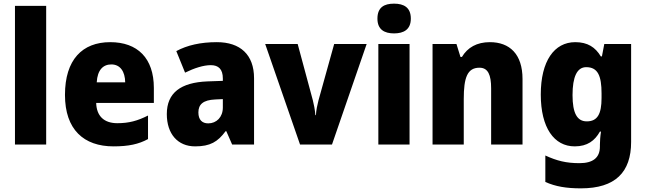

<svg xmlns="http://www.w3.org/2000/svg" viewBox="-20 -792 3541 1052"><path d="M233 0V-760H62V0Z M584 -561C431 -561 336 -465 336 -272C336 -82 439 10 602 10C684 10 740 -2 791 -30V-159C734 -130 686 -117 623 -117C548 -117 509 -158 507 -228H823V-310C823 -474 733 -561 584 -561ZM590 -439C639 -439 665 -400 666 -341H510C514 -409 545 -439 590 -439Z M1168 -561C1079 -561 1005 -544 946 -512L994 -394C1045 -419 1095 -435 1135 -435C1177 -435 1201 -413 1201 -362V-349L1116 -346C971 -340 894 -284 894 -167C894 -58 954 10 1049 10C1132 10 1173 -15 1216 -73H1220L1252 0H1372V-363C1372 -493 1296 -561 1168 -561ZM1159 -247 1201 -249V-203C1201 -150 1166 -116 1121 -116C1088 -116 1067 -135 1067 -176C1067 -220 1093 -244 1159 -247Z M1624 0H1799L1989 -551H1811L1725 -242C1719 -218 1712 -188 1711 -161H1708C1706 -190 1699 -224 1694 -243L1611 -551H1433Z M2139 -772C2085 -772 2048 -752 2048 -690C2048 -630 2086 -609 2139 -609C2192 -609 2231 -630 2231 -690C2231 -751 2193 -772 2139 -772ZM2224 -551H2053V0H2224Z M2664 -561C2593 -561 2542 -532 2511 -480H2503L2481 -551H2350V0H2521V-249C2521 -366 2540 -421 2607 -421C2654 -421 2671 -382 2671 -308V0H2843V-359C2843 -496 2772 -561 2664 -561Z M3132 -561C3017 -561 2943 -458 2943 -274C2943 -92 3016 10 3129 10C3198 10 3239 -21 3267 -71H3273C3269 -47 3267 -18 3267 1V11C3267 73 3228 102 3155 102C3082 102 3031 89 2968 60V205C3024 230 3083 240 3163 240C3352 240 3438 151 3438 -14V-551H3291L3278 -483H3272C3242 -533 3200 -561 3132 -561ZM3192 -424C3256 -424 3276 -376 3276 -280V-255C3276 -168 3254 -127 3195 -127C3142 -127 3117 -172 3117 -271C3117 -372 3142 -424 3192 -424Z"/></svg>

Font: Noto Sans Bengali SemiCondensed ExtraBold
Style: Regular
Weight: 800
Width: 4
Designer: Joana Ranito - Universal Thirst; Jelle Bosma - Monotype Design Team
Foundry: Universal Thirst ehf.
Version: Version 3.000